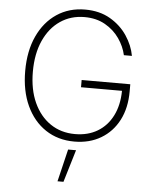

<svg xmlns="http://www.w3.org/2000/svg" viewBox="-63 -789 866 1083"><g transform="rotate(5 370.0 -247.5)"><path d="M378.4 9.8Q285.2 9.8 215.3 -36.6Q145.5 -83 106.7 -167Q67.9 -251 67.9 -363.3Q67.9 -476.6 106.7 -560.5Q145.5 -644.5 214.8 -690.9Q284.2 -737.3 375.5 -737.3Q457.5 -737.3 517.6 -702.1Q577.6 -667 613.8 -612.5Q649.9 -558.1 660.2 -500H614.7Q604 -548.8 573 -593.5Q542 -638.2 492.2 -666.5Q442.4 -694.8 375.5 -694.8Q297.9 -694.8 238.3 -654.3Q178.7 -613.8 145 -539.3Q111.3 -464.8 111.3 -363.3Q111.3 -262.7 145 -188.5Q178.7 -114.3 238.8 -73.5Q298.8 -32.7 378.4 -32.7Q451.7 -32.7 505.9 -65.2Q560.1 -97.7 590.3 -157.5Q620.6 -217.3 621.6 -298.8H389.6V-339.8H665V-299.3Q665 -205.6 629.2 -136.2Q593.3 -66.9 528.6 -28.6Q463.9 9.8 378.4 9.8ZM303.7 241.2 347.7 57.6H392.6L337.4 241.2Z"/></g></svg>

Font: Inter Extra Light
Style: Regular
Weight: 200
Designer: Rasmus Andersson
Foundry: rsms
Version: Version 4.000;git-3c8e0fc